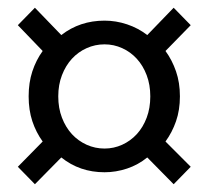

<svg xmlns="http://www.w3.org/2000/svg" viewBox="-20 -577 537 494"><path d="M470.7 -147.9 426.8 -103 358.9 -171.9Q335.4 -152.8 306.9 -143.3Q278.3 -133.8 249 -133.8Q185.1 -133.8 137.7 -171.9L69.8 -103L25.9 -147.9L89.8 -212.9Q72.8 -236.3 63.2 -265.1Q53.7 -293.9 53.7 -329.1Q53.7 -364.3 63.2 -393.3Q72.8 -422.4 89.8 -445.8L25.9 -512.2L69.8 -557.1L137.7 -486.8Q185.5 -523.9 249 -523.9Q278.3 -523.9 306.9 -514.4Q335.4 -504.9 358.9 -486.8L426.8 -557.1L470.7 -512.2L405.8 -445.8Q422.9 -422.4 432.9 -393.3Q442.9 -364.3 442.9 -329.1Q442.9 -293.9 432.9 -265.1Q422.9 -236.3 405.8 -212.9ZM366.7 -329.1Q366.7 -358.9 357.4 -383.5Q348.1 -408.2 332 -425.8Q315.9 -443.4 294.4 -453.1Q272.9 -462.9 249 -462.9Q224.6 -462.9 202.9 -453.1Q181.2 -443.4 165 -425.8Q148.9 -408.2 139.4 -383.5Q129.9 -358.9 129.9 -329.1Q129.9 -298.8 139.4 -274.2Q148.9 -249.5 165 -231.9Q181.2 -214.4 202.9 -204.6Q224.6 -194.8 249 -194.8Q272.9 -194.8 294.4 -204.6Q315.9 -214.4 332 -231.9Q348.1 -249.5 357.4 -274.2Q366.7 -298.8 366.7 -329.1Z"/></svg>

Font: Kawthoolei
Style: Regular
Weight: 400
Designer: Moe Zed
Foundry: Moe Zed
Version: Version 1.000;July 10, 2024;FontCreator 14.0.0.2901 32-bit